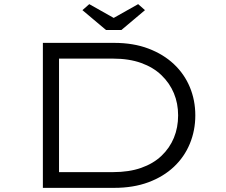

<svg xmlns="http://www.w3.org/2000/svg" viewBox="-20 -907 1092 927"><path d="M187 0V-700H531Q624 -700 696.5 -672.5Q769 -645 819.5 -597.5Q870 -550 896.5 -486.5Q923 -423 923 -350Q923 -277 896.5 -213Q870 -149 819.5 -101.5Q769 -54 696.5 -27Q624 0 531 0ZM265 -62 256 -76H526Q603 -76 661.5 -96.5Q720 -117 759.5 -154.5Q799 -192 819.5 -241.5Q840 -291 840 -350Q840 -408 819.5 -457Q799 -506 759.5 -544Q720 -582 661.5 -603Q603 -624 526 -624H253L265 -636ZM492 -762 378 -858 411 -887 544 -812H514L647 -887L680 -858L566 -762Z"/></svg>

Font: Lexend Zetta Light
Style: Regular
Weight: 300
Designer: Bonnie Shaver-Troup, Thomas Jockin
Foundry: Lexend
Version: Version 1.007